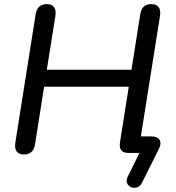

<svg xmlns="http://www.w3.org/2000/svg" viewBox="-20 -732 844 919"><path d="M592.1 112.2 661.6 -28.3V0H595.1Q570.7 0 560.4 -12.6Q550.1 -25.3 554.6 -52.3L596.4 -316.7H191.2L147.7 -41.7Q143.9 -16.9 130.6 -4.8Q117.4 7.3 93.7 7.3Q69.9 7.3 59.4 -7.7Q49 -22.7 53.5 -50.1L150.7 -663.9Q154.6 -688.1 167.9 -700.2Q181.3 -712.3 205 -712.3Q228.8 -712.3 239.1 -697.1Q249.5 -682 245 -654.9L204.1 -398.3H609.3L651.4 -663.9Q655.3 -688.7 668.3 -700.5Q681.3 -712.3 705.1 -712.3Q728.9 -712.3 739.5 -697.4Q750.2 -682.6 745.7 -654.9L649.4 -48.9L639.7 -79.1H703.8Q732.9 -79.1 743.4 -62.9Q754 -46.7 740.7 -19.8L660.4 141.5Q649.2 164.4 627.3 166.7Q605.3 168.9 592.8 152.6Q580.2 136.4 592.1 112.2Z"/></svg>

Font: SN Pro Thin
Style: Italic
Weight: 200
Italic angle: -9°
Designer: Tobias Whetton
Foundry: Supernotes
Version: Version 1.003;Glyphs 3.3 (3324)